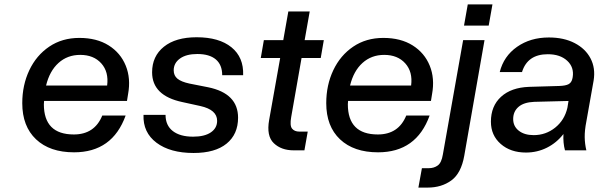

<svg xmlns="http://www.w3.org/2000/svg" viewBox="-20 -682 2716 871"><path d="M81 -214Q81 -296 113 -363.5Q145 -431 203.5 -470.5Q262 -510 340 -510Q419 -510 473 -476Q527 -442 550.5 -384Q574 -326 561 -255L556 -224H180Q179 -217 179 -209Q179 -72 315 -72Q409 -72 444 -158H550Q490 9 316 9Q206 9 143.5 -50Q81 -109 81 -214ZM344 -433Q286 -433 245.5 -396.5Q205 -360 189 -294H466Q474 -356 439.5 -394.5Q405 -433 344 -433Z M889 -201 807 -219Q670 -248 670 -354Q670 -427 723.5 -470Q777 -513 872 -513Q974 -513 1030 -467.5Q1086 -422 1083 -341H988Q988 -388 959 -412.5Q930 -437 875 -437Q825 -437 796.5 -416.5Q768 -396 768 -363Q768 -339 785 -325Q802 -311 839 -303L925 -286Q1060 -258 1060 -148Q1060 -73 1008 -30.5Q956 12 858 12Q752 12 690 -34.5Q628 -81 631 -161H731Q731 -113 764 -87.5Q797 -62 856 -62Q908 -62 936.5 -81.5Q965 -101 965 -134Q965 -184 889 -201Z M1376 -85 1361 0H1312Q1256 0 1222 -32.5Q1188 -65 1201 -138L1251 -419H1163L1177 -500H1265L1288 -630H1385L1362 -500H1449L1435 -419H1348L1301 -151Q1294 -112 1305 -98.5Q1316 -85 1338 -85Z M1460 -214Q1460 -296 1492 -363.5Q1524 -431 1582.5 -470.5Q1641 -510 1719 -510Q1798 -510 1852 -476Q1906 -442 1929.5 -384Q1953 -326 1940 -255L1935 -224H1559Q1558 -217 1558 -209Q1558 -72 1694 -72Q1788 -72 1823 -158H1929Q1869 9 1695 9Q1585 9 1522.5 -50Q1460 -109 1460 -214ZM1723 -433Q1665 -433 1624.5 -396.5Q1584 -360 1568 -294H1845Q1853 -356 1818.5 -394.5Q1784 -433 1723 -433Z M2102 -662H2214L2197 -566H2085ZM1894 81H1925Q1949 81 1966 68.5Q1983 56 1989 19L2081 -500H2178L2086 25Q2072 104 2027.5 136.5Q1983 169 1920 169H1878Z M2640 -131Q2632 -90 2632.5 -59.5Q2633 -29 2640 0H2543Q2534 -33 2536 -74Q2505 -34 2461 -12Q2417 10 2366 10Q2296 10 2251.5 -29Q2207 -68 2207 -130Q2207 -201 2253 -243Q2299 -285 2380 -288L2517 -292Q2546 -293 2559 -300Q2572 -307 2576 -323L2578 -332Q2585 -377 2553 -406.5Q2521 -436 2465 -436Q2373 -436 2348 -355H2247Q2265 -427 2325.5 -469.5Q2386 -512 2470 -512Q2538 -512 2587 -486.5Q2636 -461 2659 -417Q2682 -373 2673 -317ZM2308 -142Q2308 -109 2333.5 -89Q2359 -69 2401 -69Q2456 -69 2498.5 -103Q2541 -137 2554 -193L2559 -224L2403 -220Q2356 -218 2332 -197Q2308 -176 2308 -142Z"/></svg>

Font: Overused Grotesk Medium
Style: Italic
Weight: 500
Italic angle: -10°
Version: Version 0.003